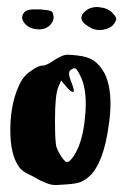

<svg xmlns="http://www.w3.org/2000/svg" viewBox="-20 -656 364 554"><path d="M227.5 -625Q240.2 -635.7 259.8 -635.7Q264.6 -635.7 268.6 -634.8Q294.9 -631.8 306.6 -616.2Q315.4 -607.4 315.4 -601.6Q315.4 -601.6 315.4 -601.6Q315.4 -596.7 309.6 -587.9Q299.8 -574.2 278.3 -570.3Q272.5 -569.3 267.6 -569.3Q252 -569.3 239.3 -577.1Q214.8 -590.8 214.8 -604.5Q214.8 -615.2 227.5 -625ZM51.8 -622.1Q57.6 -628.9 78.1 -628.9Q81.1 -628.9 84 -628.9Q89.8 -628.9 95.7 -628.9Q120.1 -627 127 -624Q132.8 -622.1 133.8 -612.3Q133.8 -610.4 134.8 -607.4Q134.8 -601.6 132.8 -596.7Q129.9 -588.9 124 -583Q119.1 -578.1 110.4 -574.2Q101.6 -571.3 93.8 -571.3Q65.4 -571.3 50.8 -588.9Q43.9 -597.7 43.9 -605.5Q43.9 -614.3 51.8 -622.1ZM139.6 -484.4Q157.2 -495.1 167 -497.1Q170.9 -498 177.7 -498Q186.5 -498 201.2 -496.1Q232.4 -493.2 250 -481.4Q267.6 -469.7 281.2 -445.3Q298.8 -411.1 298.8 -356.4Q298.8 -327.1 293 -290Q278.3 -186.5 239.3 -148.4Q224.6 -135.7 212.9 -130.9Q201.2 -126 172.9 -124Q153.3 -123 142.6 -122.1Q141.6 -122.1 139.6 -122.1Q130.9 -122.1 121.1 -125Q110.4 -128.9 104.5 -131.8Q98.6 -133.8 87.9 -139.6Q77.1 -146.5 68.4 -150.4Q43 -161.1 33.2 -176.8Q9.8 -211.9 9.8 -279.3Q9.8 -282.2 9.8 -284.2Q9.8 -287.1 9.8 -290Q11.7 -366.2 40 -419.9Q43.9 -427.7 51.8 -436.5Q59.6 -445.3 69.3 -451.2Q78.1 -458 87.9 -462.9Q96.7 -466.8 103.5 -466.8Q114.3 -466.8 139.6 -484.4ZM213.9 -432.6Q204.1 -454.1 198.2 -458Q197.3 -459 194.3 -459Q190.4 -459 182.6 -453.1Q174.8 -445.3 185.5 -419.9Q197.3 -390.6 190.4 -390.6Q183.6 -391.6 171.9 -405.3Q167 -411.1 156.2 -423.8Q154.3 -418.9 148.4 -405.3Q138.7 -382.8 138.7 -309.6Q138.7 -277.3 139.6 -259.8Q140.6 -243.2 142.6 -232.4Q146.5 -221.7 152.3 -211.9Q165 -189.5 172.9 -188.5Q172.9 -188.5 173.8 -188.5Q181.6 -188.5 194.3 -208Q219.7 -249 225.6 -321.3Q227.5 -338.9 227.5 -355.5Q227.5 -403.3 213.9 -432.6Z"/></svg>

Font: CillaFHscript
Style: Medium
Weight: 400
Designer: Cecilia Bingert
Version: Version 001.000